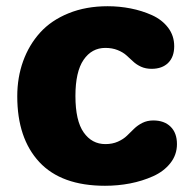

<svg xmlns="http://www.w3.org/2000/svg" viewBox="-20 -579 619 614"><path d="M35.2 -271Q35.2 -331.5 54 -383.5Q72.8 -435.5 108.4 -474.9Q144 -514.2 199.5 -536.6Q254.9 -559.1 324.2 -559.1Q361.8 -559.1 397.9 -552Q434.1 -544.9 466.1 -530.5Q498 -516.1 517.6 -490.5Q537.1 -464.8 537.1 -431.2Q537.1 -397 517.8 -377.9Q498.5 -358.9 464.8 -358.9Q445.8 -358.9 430.9 -365.7Q416 -372.6 405.5 -382.6Q395 -392.6 384 -402.3Q373 -412.1 356 -418.9Q338.9 -425.8 316.9 -425.8Q273.4 -425.8 247.3 -387.7Q221.2 -349.6 221.2 -272Q221.2 -192.9 247.6 -155.5Q273.9 -118.2 316.9 -118.2Q339.4 -118.2 356.9 -126Q374.5 -133.8 386 -145Q397.5 -156.2 408.7 -167.2Q419.9 -178.2 435.3 -186Q450.7 -193.8 470.2 -193.8Q505.4 -193.8 525.6 -173.8Q545.9 -153.8 545.9 -118.2Q545.9 -84 524.9 -57.4Q503.9 -30.8 469.5 -15.4Q435.1 0 396 7.6Q356.9 15.1 315.9 15.1Q176.3 15.1 105.7 -60.8Q35.2 -136.7 35.2 -271Z"/></svg>

Font: Jellee Roman
Style: Bold
Weight: 700
Designer: Alfredo Marco Pradil
Foundry: Alfredo Marco Pradil and JAM Design
Version: Version 1.000